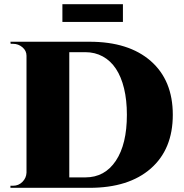

<svg xmlns="http://www.w3.org/2000/svg" viewBox="-20 -900 882 920"><path d="M279 -795V-880H569V-795ZM30 -700H409Q597 -700 702.5 -607.5Q808 -515 808 -350Q808 -185 702.5 -92.5Q597 0 409 0H30V-10H43Q69 -10 87.5 -28.5Q106 -47 107 -73V-633Q107 -657 87.5 -673.5Q68 -690 43 -690H31ZM312 -650V-50H389Q482 -50 535 -129.5Q588 -209 588 -350Q588 -420 574.5 -476Q561 -532 535.5 -570.5Q510 -609 472.5 -629.5Q435 -650 389 -650Z"/></svg>

Font: Cinzel Decorative Black
Style: Regular
Weight: 900
Designer: Natanael Gama
Version: Version 1.001;PS 001.001;hotconv 1.0.56;makeotf.lib2.0.21325